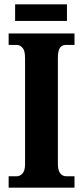

<svg xmlns="http://www.w3.org/2000/svg" viewBox="-20 -869 384 889"><path d="M20 0V-53H59Q72 -53 84 -65.5Q96 -78 96 -109V-601Q96 -635 84 -648Q72 -661 59 -661H20V-714H325V-661H285Q268 -661 258 -648Q248 -635 248 -600V-110Q248 -80 259 -66.5Q270 -53 285 -53H325V0ZM50 -772V-849H290V-772Z"/></svg>

Font: Noto Serif ExtraCondensed ExtraBold
Style: Regular
Weight: 800
Width: 2
Designer: Monotype Design Team
Foundry: Monotype Imaging Inc.
Version: Version 2.013; ttfautohint (v1.8.4.7-5d5b)